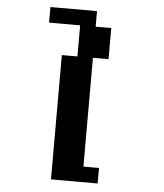

<svg xmlns="http://www.w3.org/2000/svg" viewBox="-57 -665 806 946"><g transform="rotate(5 346.0 -192.0)"><path d="M230.5 230.5V-384.3H307.6V-538.1H153.8V-615.2H384.3V-538.1H461.4V-384.3H384.3V153.8H461.4V230.5Z"/></g></svg>

Font: Good Old DOS
Style: Regular
Weight: 400
Designer: Vasily Draigo
Foundry: Vasily Draigo
Version: 1.0